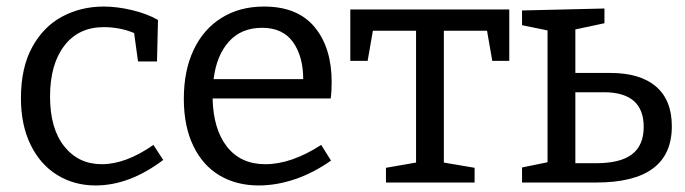

<svg xmlns="http://www.w3.org/2000/svg" viewBox="-20 -558 2094 587"><path d="M479 -69Q376 9 272 9Q207 9 155 -23Q103 -55 73.5 -115.5Q44 -176 44 -258Q44 -351 78.5 -414Q113 -477 170.5 -507.5Q228 -538 297 -538Q338 -538 384 -527Q430 -516 463 -497L460 -370H402L390 -457Q347 -475 297 -475Q220 -475 176.5 -418Q133 -361 133 -263Q133 -165 176.5 -110.5Q220 -56 291 -56Q365 -56 449 -115Z M962 -115 992 -67Q938 -29 881.5 -10Q825 9 771 9Q703 9 651.5 -21.5Q600 -52 571 -112Q542 -172 542 -256Q542 -342 572 -405.5Q602 -469 657.5 -503.5Q713 -538 787 -538Q890 -538 942 -475Q994 -412 994 -307Q994 -277 991 -257H630Q632 -163 674 -109.5Q716 -56 791 -56Q871 -56 962 -115ZM633 -316H907Q907 -385 876 -429Q845 -473 781 -473Q718 -473 680 -431Q642 -389 633 -316Z M1051 -372V-529H1537V-372H1485L1469 -464H1337V-61L1431 -45V0H1160V-45L1252 -61V-464H1120L1104 -372Z M1846 -335Q1937 -335 1985.5 -293.5Q2034 -252 2034 -172Q2034 0 1803 0H1576V-46L1654 -62V-465L1576 -481V-526L1828 -532V-487L1739 -468V-335ZM1802 -59Q1877 -59 1912.5 -86.5Q1948 -114 1948 -170Q1948 -276 1826 -276H1739V-59Z"/></svg>

Font: Bitter Pro
Style: Regular
Weight: 400
Designer: Sol Matas, and Bitter project Authors
Foundry: Sol Matas
Version: Version 1.010